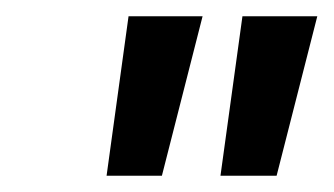

<svg xmlns="http://www.w3.org/2000/svg" viewBox="-20 -720 410 236"><path d="M138 -700H229L179 -504H111ZM278 -700H370L320 -504H251Z"/></svg>

Font: Albert Sans Medium
Style: Italic
Weight: 500
Italic angle: -11.25°
Designer: Andreas Rasmussen
Foundry: a.Foundry
Version: Version 1.025